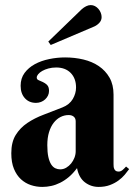

<svg xmlns="http://www.w3.org/2000/svg" viewBox="-20 -735 538 763"><path d="M280.8 -252.9Q280.8 -265.1 272.9 -271.5Q265.1 -277.8 252.9 -277.8Q235.8 -277.8 220.5 -270Q205.1 -262.2 193.4 -247.1Q181.6 -231.9 174.8 -209.7Q168 -187.5 168 -158.2Q168 -129.9 172.1 -111.3Q176.3 -92.8 183.3 -81.8Q190.4 -70.8 199.7 -66.4Q209 -62 219.2 -62Q231.9 -62 243.2 -68.6Q254.4 -75.2 262.7 -85.4Q271 -95.7 275.9 -108.4Q280.8 -121.1 280.8 -133.8ZM203.1 -466.8Q186.5 -466.8 172.4 -462.9Q158.2 -459 147.9 -453.1Q137.7 -447.3 131.8 -440.2Q126 -433.1 126 -426.8Q126 -419.4 133.5 -416.3Q141.1 -413.1 150.4 -408.9Q159.7 -404.8 167.2 -397.2Q174.8 -389.6 174.8 -374Q174.8 -363.8 170.7 -355.2Q166.5 -346.7 159.4 -340.1Q152.3 -333.5 142.8 -329.8Q133.3 -326.2 123 -326.2Q95.7 -326.2 78.9 -344.7Q62 -363.3 62 -394Q62 -423.8 77.6 -445.1Q93.3 -466.3 118.4 -480Q143.6 -493.7 175.3 -500.2Q207 -506.8 238.8 -506.8Q276.9 -506.8 311.5 -498.5Q346.2 -490.2 372.8 -472.2Q399.4 -454.1 415.3 -426.3Q431.2 -398.4 431.2 -358.9V-83Q431.2 -78.6 431.6 -73.2Q432.1 -67.9 434.1 -63.5Q436 -59.1 439.9 -56.2Q443.8 -53.2 451.2 -53.2Q460 -53.2 467.5 -59.8Q475.1 -66.4 481 -73.2L493.2 -63Q485.8 -52.7 475.6 -40.5Q465.3 -28.3 450.7 -17.6Q436 -6.8 416.5 0.5Q397 7.8 372.1 7.8Q341.3 7.8 317.4 -10.5Q293.5 -28.8 286.1 -66.9Q270.5 -45.9 253.7 -31.7Q236.8 -17.6 219.2 -8.8Q201.7 0 183.8 3.9Q166 7.8 147.9 7.8Q124.5 7.8 102.5 0.5Q80.6 -6.8 63.2 -22.7Q45.9 -38.6 35.4 -64Q24.9 -89.4 24.9 -126Q24.9 -170.4 42.5 -198.7Q60.1 -227.1 88.6 -246.3Q117.2 -265.6 153.6 -279.3Q189.9 -293 228 -308.1Q256.3 -319.3 269.3 -341.6Q282.2 -363.8 282.2 -387.2Q282.2 -423.3 261 -445.1Q239.7 -466.8 203.1 -466.8ZM171.9 -569.8 304.7 -698.2Q313 -705.6 322.3 -710.2Q331.5 -714.8 340.8 -714.8Q349.6 -714.8 357.4 -710.7Q365.2 -706.5 371.1 -699.7Q377 -692.9 380.4 -684.3Q383.8 -675.8 383.8 -667Q383.8 -654.3 375.2 -644.8Q366.7 -635.3 355 -629.9L181.6 -556.2Z"/></svg>

Font: Berkshire Swash
Style: Regular
Weight: 700
Designer: Astigmatic (AOETI)
Foundry: Astigmatic (AOETI)
Version: Version 1.000